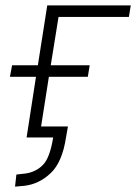

<svg xmlns="http://www.w3.org/2000/svg" viewBox="-20 -512 507 715"><path d="M36 183 41 138 76 134Q115 128 140.5 101.5Q166 75 178 0H79L114 -226H17L25 -269H121L156 -492H467L460 -449H198L169 -269H314L307 -226H162L133 -41H233L226 -1Q212 92 168.5 133Q125 174 70 180Z"/></svg>

Font: Nunito Sans 7pt SemiCondensed ExtraLight
Style: Italic
Weight: 250
Width: 4
Italic angle: -9°
Designer: Vernon Adams
Foundry: Vernon Adams
Version: Version 3.101;gftools[0.9.27]